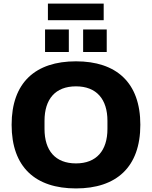

<svg xmlns="http://www.w3.org/2000/svg" viewBox="-20 -1042 850 1074"><path d="M248 -929H560V-1022H248ZM232 -751H365V-877H232ZM445 -751H577V-877H445ZM405 12C630 12 765 -106 765 -344C765 -581 630 -699 405 -699C179 -699 45 -581 45 -344C45 -106 179 12 405 12ZM405 -128C289 -128 229 -200 229 -321V-366C229 -487 289 -559 405 -559C520 -559 581 -487 581 -366V-321C581 -200 520 -128 405 -128Z"/></svg>

Font: Archivo ExtraBold
Style: Regular
Weight: 800
Designer: Hector Gatti
Foundry: Omnibus-Type
Version: Version 2.001